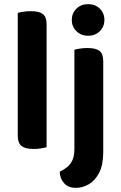

<svg xmlns="http://www.w3.org/2000/svg" viewBox="-20 -713 583 928"><path d="M65.8 -264 205.2 -259.9V-1.3Q196.3 1.3 179.3 4.1Q162.4 7 142.5 7Q103 7 84.4 -7.1Q65.8 -21.2 65.8 -58.1ZM205.2 -188.3 65.8 -192V-650.6Q74.8 -653.3 91.9 -656.1Q109 -659 128.6 -659Q169.1 -659 187.1 -645.2Q205.2 -631.4 205.2 -593.9ZM268.5 117Q292.5 105.3 308.2 91.3Q323.9 77.3 331.7 57.2Q339.6 37 339.6 5.6V-256.1H479V21.2Q479 83.9 459.3 122Q439.6 160.1 409.3 177.5Q379 195 346.8 195Q310 195 289.9 172.6Q269.8 150.2 268.5 117ZM326.9 -616.6Q326.9 -648.8 349.2 -670.9Q371.4 -693 406 -693Q440.8 -693 462.8 -670.9Q484.7 -648.8 484.7 -616.6Q484.7 -585 462.8 -562.6Q440.8 -540.2 406 -540.2Q371.4 -540.2 349.2 -562.6Q326.9 -585 326.9 -616.6ZM479 -188.3 339.6 -192V-472.5Q348.5 -475.2 365.6 -478Q382.7 -480.9 402.6 -480.9Q442.8 -480.9 460.9 -467.1Q479 -453.3 479 -415.5Z"/></svg>

Font: Baloo Tamma 2
Style: Regular
Weight: 400
Designer: Divya Kowshik, Shuchita Grover and Ek Type
Foundry: Ek Type
Version: Version 1.700